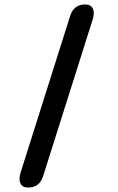

<svg xmlns="http://www.w3.org/2000/svg" viewBox="-20 -808 533 866"><path d="M174 -12 398 -720C411 -761 398 -788 365 -788C330 -788 308 -771 297 -738L73 -30C60 11 73 38 106 38C141 38 163 21 174 -12Z"/></svg>

Font: 寒蝉团圆体 Round
Style: Regular
Weight: 500
Designer: 寒蝉字型
Version: Version 2.700;Glyphs 3.1.1 (3135)